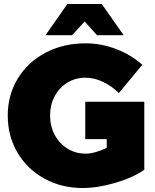

<svg xmlns="http://www.w3.org/2000/svg" viewBox="-20 -932 780 966"><path d="M409 -420H706V-78Q649 -38 560 -12Q471 14 396 14Q289 14 203 -33.5Q117 -81 68 -164Q19 -247 19 -351Q19 -454 69.5 -537Q120 -620 209.5 -667Q299 -714 410 -714Q490 -714 565 -685Q640 -656 696 -606L578 -464Q542 -499 498.5 -520Q455 -541 409 -541Q359 -541 318.5 -516Q278 -491 255 -447.5Q232 -404 232 -351Q232 -297 255.5 -253Q279 -209 320 -184Q361 -159 411 -159Q456 -159 517 -188V-232H409ZM602 -755H468L406 -824L343 -755H209L319 -912H492Z"/></svg>

Font: Gontserrat ExtraBold
Style: Regular
Weight: 800
Designer: Julieta Ulanovsky
Foundry: Julieta Ulanovsky
Version: Version 6.001